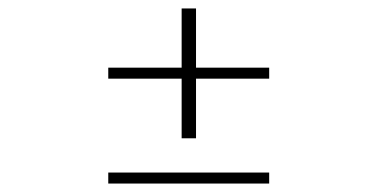

<svg xmlns="http://www.w3.org/2000/svg" viewBox="-20 -546 890 454"><path d="M236 -386H409.5V-526H443.5V-386H616.5V-360H443.5V-219H409.5V-360H236ZM236 -138H616.5V-112H236Z"/></svg>

Font: League Mono Wide Thin
Style: Regular
Weight: 100
Width: 8
Designer: Tyler Finck
Foundry: The League of Moveable Type / Tyler Finck
Version: Version 2.210